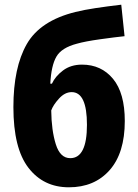

<svg xmlns="http://www.w3.org/2000/svg" viewBox="-20 -787 589 817"><path d="M37 -331Q37 -156 101 -73Q165 10 273 10Q382 10 446.5 -63Q511 -136 511 -272Q511 -391 461 -451.5Q411 -512 329 -512Q281 -512 248 -487Q215 -462 201 -431H194Q198 -508 220 -546Q242 -584 307 -601Q342 -611 406.5 -620Q471 -629 510 -633L496 -767Q436 -760 386.5 -752.5Q337 -745 301 -736Q151 -699 94 -599.5Q37 -500 37 -331ZM279 -114Q236 -114 217.5 -173Q199 -232 198 -317Q206 -340 231 -367.5Q256 -395 285 -395Q350 -395 350 -256Q350 -114 279 -114Z"/></svg>

Font: Noto Sans Display SemiCondensed Extra
Style: Regular
Weight: 800
Width: 4
Designer: Monotype Design Team
Foundry: Monotype Imaging Inc.
Version: Version 1.900